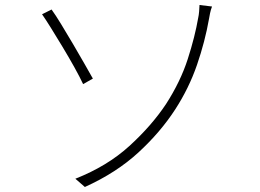

<svg xmlns="http://www.w3.org/2000/svg" viewBox="-20 -733 1040 767"><path d="M281 -19Q408 -69 496.5 -149.5Q585 -230 643 -317Q701 -407 730 -497Q759 -587 772 -663Q774 -671 775.5 -687.5Q777 -704 777 -713L827 -707Q822 -694 819 -679.5Q816 -665 815 -658Q799 -567 767 -474Q735 -381 680 -296Q621 -205 533 -124Q445 -43 319 14ZM186 -695Q202 -673 224.5 -636Q247 -599 271.5 -557.5Q296 -516 317 -479Q338 -442 351 -419L312 -397Q299 -425 277 -464.5Q255 -504 230 -545.5Q205 -587 183.5 -621.5Q162 -656 148 -676Z"/></svg>

Font: Noto Sans KR ExtraLight
Style: Regular
Weight: 250
Designer: Ryoko NISHIZUKA  (kana, bopomofo & ideographs); Paul D. Hunt (Latin, Greek & Cyrillic); Sandoll Communications , Soo-you
Foundry: Adobe
Version: Version 2.004-H2;hotconv 1.0.118;makeotfexe 2.5.65603